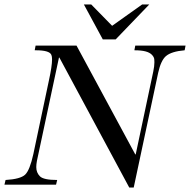

<svg xmlns="http://www.w3.org/2000/svg" viewBox="-46 -830 854 863"><path d="M593 -810H625L474 -653H416L331 -810H364L458 -714ZM221 -571H219L120 -107Q117 -91 117 -79Q117 -54 133.5 -37.5Q150 -21 211 -21L206 0H-26L-21 -21Q46 -25 67 -45Q88 -65 104 -138L174 -469Q188 -533 188 -563Q188 -576 185 -583Q177 -604 115 -604H110L114 -625H298L562 -136H564L643 -509Q648 -533 648 -550Q648 -552 647.5 -562.5Q647 -573 637 -583.5Q627 -594 608 -599Q589 -604 558 -604L562 -625H788L784 -604Q725 -599 700 -578Q677 -558 665 -503L555 13H535Z"/></svg>

Font: New Athena Unicode
Style: Italic
Weight: 400
Designer: J. Rusten 1997; rev. by R. Hancock 2001, 2002, rev. by D. Mastronarde 2002-2019
Foundry: Society for Classical Studies (formerly American Philological Association)
Version: Version 5.008